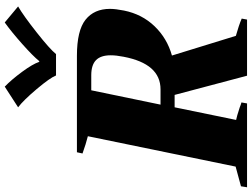

<svg xmlns="http://www.w3.org/2000/svg" viewBox="-166 -894 1037 790"><g transform="rotate(-90 352.0 -498.5)"><path d="M306 -942 391 -997Q420 -969 452 -925.5Q484 -882 493 -855H496Q517 -881 566.5 -925Q616 -969 655 -997L721 -942Q683 -920 614 -865.5Q545 -811 525 -786H437Q427 -811 381 -865.5Q335 -920 306 -942ZM711 -564Q711 -541 704 -506Q689 -432 639.5 -380.5Q590 -329 519 -309L600 -46Q643 -34 671 -22L667 0H436L357 -298H306L254 -45Q266 -43 306 -30Q315 -26 326 -23L322 0H-23L-19 -25L62 -47L187 -655Q155 -663 116 -677L121 -700H518Q622 -700 666.5 -664.5Q711 -629 711 -564ZM520 -561Q520 -602 500 -621.5Q480 -641 438 -641H376L317 -356H380Q485 -356 514 -508Q520 -538 520 -561Z"/></g></svg>

Font: Trirong Black
Style: Italic
Weight: 900
Italic angle: -12°
Designer: Katatrad Team
Foundry: CadsonDemak
Version: Version 1.001